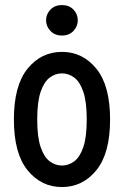

<svg xmlns="http://www.w3.org/2000/svg" viewBox="-20 -734 493 763"><path d="M226.1 9.3Q143.6 9.3 89.4 -57.6Q35.2 -124.5 35.2 -259.3Q35.2 -394 89.4 -460.9Q143.6 -527.8 226.1 -527.8Q308.6 -527.8 363 -460.9Q417.5 -394 417.5 -259.3Q417.5 -124.5 363 -57.6Q308.6 9.3 226.1 9.3ZM226.1 -76.2Q252.4 -76.2 274.9 -92.8Q297.4 -109.4 311 -149.2Q324.7 -189 324.7 -259.3Q324.7 -329.6 311 -369.4Q297.4 -409.2 274.9 -425.8Q252.4 -442.4 226.1 -442.4Q200.2 -442.4 177.7 -425.8Q155.3 -409.2 141.6 -369.4Q127.9 -329.6 127.9 -259.3Q127.9 -189 141.6 -149.2Q155.3 -109.4 177.7 -92.8Q200.2 -76.2 226.1 -76.2ZM226.1 -592.8Q197.8 -592.8 180.4 -611.1Q163.1 -629.4 163.1 -653.3Q163.1 -677.7 180.4 -695.8Q197.8 -713.9 226.1 -713.9Q254.9 -713.9 272 -695.8Q289.1 -677.7 289.1 -653.3Q289.1 -629.4 272 -611.1Q254.9 -592.8 226.1 -592.8Z"/></svg>

Font: Voltaire
Style: Regular
Weight: 400
Designer: Yvonne Schüttler, Eben Sorkin, Emma Marichal
Foundry: Sorkin Type Co.
Version: Version 1.010; ttfautohint (v1.8.4.7-5d5b)